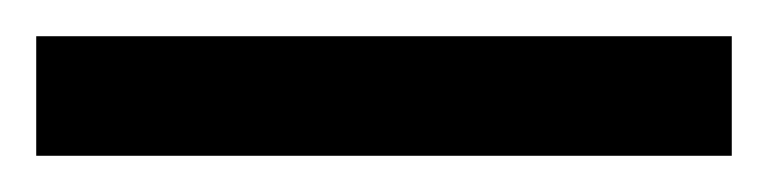

<svg xmlns="http://www.w3.org/2000/svg" viewBox="-22 19 424 106"><path d="M-2 105V39H382V105Z"/></svg>

Font: Noto Sans Tamil UI Condensed SemiBold
Style: Regular
Weight: 600
Width: 3
Designer: Jelle Bosma - Monotype Design Team
Foundry: Monotype Imaging Inc.
Version: Version 2.004; ttfautohint (v1.8.4.7-5d5b)